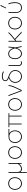

<svg xmlns="http://www.w3.org/2000/svg" viewBox="3078 -3912 1028 7225"><g transform="rotate(-90 3592.5 -300.0)"><path d="M300 9Q244 9 200 -12Q156 -33 125.2 -69.2Q94.5 -105.5 78.2 -152.5Q62 -199.5 62 -251Q62 -325 92.2 -382Q122.5 -439 176.2 -471.5Q230 -504 300 -504Q354 -504 397.2 -485Q440.5 -466 471.5 -431.5Q502.5 -397 518.8 -351Q535 -305 535 -251Q535 -178.5 505.8 -119.5Q476.5 -60.5 423.5 -25.8Q370.5 9 300 9ZM300 -23Q368.5 -23 413.8 -55.8Q459 -88.5 481.5 -140.5Q504 -192.5 504 -251Q504 -316.5 479.2 -366.2Q454.5 -416 408.8 -444Q363 -472 300 -472Q232.5 -472 186.2 -442.5Q140 -413 116.5 -362.8Q93 -312.5 93 -251Q93 -192.5 115.8 -140.5Q138.5 -88.5 184.5 -55.8Q230.5 -23 300 -23Z M702 194Q702 137.5 702 84.5Q702 31.5 702 -29V-271Q702 -311.5 702 -348.2Q702 -385 702 -420.8Q702 -456.5 702 -494L732 -496Q732 -458.5 732 -422.2Q732 -386 732 -348.8Q732 -311.5 732 -271V-169Q732 -97 758.8 -60Q785.5 -23 855 -23Q895.5 -23 929.2 -40.2Q963 -57.5 990.8 -86.2Q1018.5 -115 1041 -150V-271Q1041 -332 1041 -385Q1041 -438 1041 -494H1071Q1071 -456.5 1071 -420.8Q1071 -385 1071 -348.2Q1071 -311.5 1071 -271V-137Q1071 -107 1071 -73.5Q1071 -40 1071 0H1042Q1042 -23.5 1042 -47.5Q1042 -71.5 1042 -95H1036Q1021 -74 995.2 -49.8Q969.5 -25.5 934 -8.2Q898.5 9 854 9Q807.5 9 777.2 -6.5Q747 -22 729 -54H732V-29Q732 31.5 732 83.5Q732 135.5 732 192Z M1466 9Q1410 9 1366 -12Q1322 -33 1291.2 -69.2Q1260.5 -105.5 1244.2 -152.5Q1228 -199.5 1228 -251Q1228 -325 1258.2 -382Q1288.5 -439 1342.2 -471.5Q1396 -504 1466 -504Q1520 -504 1563.2 -485Q1606.5 -466 1637.5 -431.5Q1668.5 -397 1684.8 -351Q1701 -305 1701 -251Q1701 -178.5 1671.8 -119.5Q1642.5 -60.5 1589.5 -25.8Q1536.5 9 1466 9ZM1466 -23Q1534.5 -23 1579.8 -55.8Q1625 -88.5 1647.5 -140.5Q1670 -192.5 1670 -251Q1670 -316.5 1645.2 -366.2Q1620.5 -416 1574.8 -444Q1529 -472 1466 -472Q1398.5 -472 1352.2 -442.5Q1306 -413 1282.5 -362.8Q1259 -312.5 1259 -251Q1259 -192.5 1281.8 -140.5Q1304.5 -88.5 1350.5 -55.8Q1396.5 -23 1466 -23Z M2063 9Q2007.5 9 1963.5 -11.8Q1919.5 -32.5 1888.5 -68.5Q1857.5 -104.5 1841.2 -151Q1825 -197.5 1825 -249Q1825 -323.5 1854.5 -378.5Q1884 -433.5 1937.5 -463.8Q1991 -494 2063 -494Q2086 -494 2104.5 -494Q2123 -494 2149.2 -494Q2175.5 -494 2221 -494H2352V-466Q2316.5 -466 2276.5 -466Q2236.5 -466 2192.5 -466V-460Q2218 -444.5 2237.5 -422.2Q2257 -400 2270.5 -373Q2284 -346 2291 -315.2Q2298 -284.5 2298 -251Q2298 -178.5 2268.8 -119.5Q2239.5 -60.5 2186.5 -25.8Q2133.5 9 2063 9ZM2063 -23Q2131.5 -23 2176.8 -55.8Q2222 -88.5 2244.5 -140.5Q2267 -192.5 2267 -251Q2267 -297.5 2253.8 -336.5Q2240.5 -375.5 2214.5 -404.2Q2188.5 -433 2150.5 -449Q2112.5 -465 2063 -465Q1995.5 -465 1949.2 -436.8Q1903 -408.5 1879.5 -359.8Q1856 -311 1856 -249Q1856 -191 1878.8 -139.2Q1901.5 -87.5 1947.5 -55.2Q1993.5 -23 2063 -23Z M2418 -466V-494H2948V-466Q2895.5 -466 2841.8 -466Q2788 -466 2737 -466H2540ZM2524 0Q2524 -56.5 2524 -109.5Q2524 -162.5 2524 -223V-271Q2524 -311 2524 -347.8Q2524 -384.5 2524 -419.5Q2524 -454.5 2524 -489H2554Q2554 -440.5 2554 -392Q2554 -343.5 2554 -287V-223Q2554 -163 2554 -109.2Q2554 -55.5 2554 0ZM2823 0Q2823 -27 2823 -58.8Q2823 -90.5 2823 -125.8Q2823 -161 2823 -199Q2823 -230 2823 -261.5Q2823 -293 2823 -327.8Q2823 -362.5 2823 -402.2Q2823 -442 2823 -489H2853V-192Q2853 -160.5 2853 -129Q2853 -97.5 2853 -65.5Q2853 -33.5 2853 0Z M3276 9Q3220 9 3176 -12Q3132 -33 3101.2 -69.2Q3070.5 -105.5 3054.2 -152.5Q3038 -199.5 3038 -251Q3038 -325 3068.2 -382Q3098.5 -439 3152.2 -471.5Q3206 -504 3276 -504Q3330 -504 3373.2 -485Q3416.5 -466 3447.5 -431.5Q3478.5 -397 3494.8 -351Q3511 -305 3511 -251Q3511 -178.5 3481.8 -119.5Q3452.5 -60.5 3399.5 -25.8Q3346.5 9 3276 9ZM3276 -23Q3344.5 -23 3389.8 -55.8Q3435 -88.5 3457.5 -140.5Q3480 -192.5 3480 -251Q3480 -316.5 3455.2 -366.2Q3430.5 -416 3384.8 -444Q3339 -472 3276 -472Q3208.5 -472 3162.2 -442.5Q3116 -413 3092.5 -362.8Q3069 -312.5 3069 -251Q3069 -192.5 3091.8 -140.5Q3114.5 -88.5 3160.5 -55.8Q3206.5 -23 3276 -23Z M3777 0Q3759.5 -47 3741.5 -94.8Q3723.5 -142.5 3706.5 -187L3673.5 -275Q3653.5 -328.5 3632.5 -384.5Q3611.5 -440.5 3591 -494L3623 -496Q3642 -445.5 3664.8 -384.2Q3687.5 -323 3711.2 -259.5Q3735 -196 3757 -137L3795 -35H3800.5L3909.5 -271.5Q3937.5 -332 3952.2 -385.2Q3967 -438.5 3969 -494H4000Q4000 -464.5 3994.8 -434.2Q3989.5 -404 3980.8 -374Q3972 -344 3960.5 -314.5Q3949 -285 3936 -257Q3906 -193 3876 -128.8Q3846 -64.5 3815.5 0Z M4328.5 9Q4272 9 4227.5 -11.8Q4183 -32.5 4152 -67.8Q4121 -103 4104.8 -148Q4088.5 -193 4088.5 -241Q4088.5 -291.5 4105.5 -333Q4122.5 -374.5 4152 -406.2Q4181.5 -438 4220 -460Q4258.5 -482 4301.5 -493L4327.5 -474.5Q4259.5 -456.5 4213 -422.2Q4166.5 -388 4143 -341.8Q4119.5 -295.5 4119.5 -241Q4119.5 -200.5 4132.5 -161.8Q4145.5 -123 4171.5 -91.8Q4197.5 -60.5 4236.8 -41.8Q4276 -23 4328.5 -23Q4398.5 -23 4444.2 -54.8Q4490 -86.5 4512.5 -136.5Q4535 -186.5 4535 -241Q4535 -307.5 4506.8 -350.2Q4478.5 -393 4427.5 -421.8Q4376.5 -450.5 4307.5 -474L4277.5 -483.5Q4222 -503 4186.8 -533.8Q4151.5 -564.5 4151.5 -617.5Q4151.5 -670.5 4198.5 -707.2Q4245.5 -744 4332 -744Q4358.5 -744 4384.2 -740.2Q4410 -736.5 4434 -730.5Q4458 -724.5 4478.2 -716.8Q4498.5 -709 4513.5 -700.5L4508.5 -667Q4480 -683 4449.8 -693Q4419.5 -703 4389.8 -707.5Q4360 -712 4333 -712Q4265 -712 4223.2 -688.2Q4181.5 -664.5 4181.5 -615.5Q4181.5 -583.5 4204.5 -558.2Q4227.5 -533 4297.5 -508L4355.5 -487.5Q4420.5 -464.5 4467.8 -431Q4515 -397.5 4540.5 -350.8Q4566 -304 4566 -241Q4566 -176 4537.8 -119Q4509.5 -62 4456.5 -26.5Q4403.5 9 4328.5 9Z M4834.5 9Q4798.5 9 4773.5 -6.5Q4748.5 -22 4735.8 -53Q4723 -84 4723 -130Q4723 -173.5 4723 -205Q4723 -236.5 4723 -271Q4723 -332 4723 -385Q4723 -438 4723 -494L4753 -495.5Q4753 -433.5 4753 -377.5Q4753 -321.5 4753 -274.5Q4753 -227.5 4753 -191V-135Q4753 -78.5 4772.2 -50.8Q4791.5 -23 4837.5 -23Q4852 -23 4865.2 -26.8Q4878.5 -30.5 4893 -39L4898 -6Q4889.5 -1.5 4879 1.8Q4868.5 5 4857.2 7Q4846 9 4834.5 9Z M5187.5 9Q5139 9 5100.5 -12Q5062 -33 5035.2 -69.5Q5008.5 -106 4994.2 -152.2Q4980 -198.5 4980 -249Q4980 -322.5 5004.2 -380.2Q5028.5 -438 5073.8 -471Q5119 -504 5182.5 -504Q5231 -504 5271.2 -481.5Q5311.5 -459 5342.5 -418.2Q5373.5 -377.5 5395 -322H5401Q5409 -369.5 5412.5 -412.8Q5416 -456 5418 -494L5448 -497Q5447 -453.5 5442.5 -408.8Q5438 -364 5431.2 -319.5Q5424.5 -275 5416 -231L5415.5 -249Q5428.5 -186.5 5441.5 -124.5Q5454.5 -62.5 5467 0H5436.5Q5427 -45 5418 -89.5Q5409 -134 5399.5 -178.5H5393.5Q5374 -117 5342.2 -75.2Q5310.5 -33.5 5271 -12.2Q5231.5 9 5187.5 9ZM5187.5 -23Q5255.5 -23 5308.5 -80.5Q5361.5 -138 5386 -259Q5350 -375.5 5298.5 -423.8Q5247 -472 5182.5 -472Q5123 -472 5085 -441.8Q5047 -411.5 5029 -361Q5011 -310.5 5011 -249Q5011 -192 5030.8 -140.2Q5050.5 -88.5 5089.8 -55.8Q5129 -23 5187.5 -23Z M5660 -198.5V-235L5722 -283.5Q5775.5 -325.5 5819.2 -362.2Q5863 -399 5897.8 -431.8Q5932.5 -464.5 5958.5 -494H5999Q5981 -473.5 5961.8 -453.2Q5942.5 -433 5920.2 -411.8Q5898 -390.5 5871.2 -367Q5844.5 -343.5 5811.5 -316.8Q5778.5 -290 5738 -258.5ZM5636 0Q5636 -56.5 5636 -108.5Q5636 -160.5 5636 -221V-271Q5636 -311.5 5636 -348.2Q5636 -385 5636 -420.8Q5636 -456.5 5636 -494L5666 -496Q5666 -440 5666 -389.5Q5666 -339 5666 -296.5Q5666 -254 5666 -221Q5666 -160.5 5666 -108.5Q5666 -56.5 5666 0ZM5972 0Q5953 -18 5934.2 -35.5Q5915.5 -53 5897.2 -70.2Q5879 -87.5 5860.5 -104.8Q5842 -122 5823 -139.5L5706 -249L5724 -273L5843 -162.5Q5883 -125.5 5928.2 -83.5Q5973.5 -41.5 6017.5 0Z M6335 9Q6279 9 6235 -12Q6191 -33 6160.2 -69.2Q6129.5 -105.5 6113.2 -152.5Q6097 -199.5 6097 -251Q6097 -325 6127.2 -382Q6157.5 -439 6211.2 -471.5Q6265 -504 6335 -504Q6389 -504 6432.2 -485Q6475.5 -466 6506.5 -431.5Q6537.5 -397 6553.8 -351Q6570 -305 6570 -251Q6570 -178.5 6540.8 -119.5Q6511.5 -60.5 6458.5 -25.8Q6405.5 9 6335 9ZM6335 -23Q6403.5 -23 6448.8 -55.8Q6494 -88.5 6516.5 -140.5Q6539 -192.5 6539 -251Q6539 -316.5 6514.2 -366.2Q6489.5 -416 6443.8 -444Q6398 -472 6335 -472Q6267.5 -472 6221.2 -442.5Q6175 -413 6151.5 -362.8Q6128 -312.5 6128 -251Q6128 -192.5 6150.8 -140.5Q6173.5 -88.5 6219.5 -55.8Q6265.5 -23 6335 -23Z M6915.5 9Q6852 9 6808.8 -18Q6765.5 -45 6743.8 -90.8Q6722 -136.5 6722 -193.5Q6722 -218 6722 -236.2Q6722 -254.5 6722 -271Q6722 -332 6722 -385Q6722 -438 6722 -494L6752 -496Q6752 -403.5 6752 -325.5Q6752 -247.5 6752 -193.5Q6752 -145.5 6768.8 -107Q6785.5 -68.5 6821.8 -45.8Q6858 -23 6915.5 -23Q6984 -23 7021.5 -54.5Q7059 -86 7074 -137.8Q7089 -189.5 7089 -250Q7089 -292 7083.8 -335Q7078.5 -378 7068.8 -418.8Q7059 -459.5 7045.5 -494H7078.5Q7088 -468 7095.5 -438Q7103 -408 7108.5 -376.2Q7114 -344.5 7117 -312.5Q7120 -280.5 7120 -250Q7120 -175.5 7098.8 -117Q7077.5 -58.5 7032.5 -24.8Q6987.5 9 6915.5 9ZM6886 -586Q6910 -638 6934 -690Q6958 -742 6981.5 -793L7019 -794Q7001.5 -759.5 6984.2 -725Q6967 -690.5 6949.8 -656.2Q6932.5 -622 6915 -587Z"/></g></svg>

Font: Commissioner Thin
Style: Regular
Weight: 100
Designer: Kostas Bartsokas
Foundry: Kostas Bartsokas
Version: Version 1.001;gftools[0.9.23]